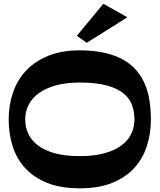

<svg xmlns="http://www.w3.org/2000/svg" viewBox="-20 -999 864 1037"><path d="M794.9 -354Q794.9 -276.9 772.9 -209.2Q751 -141.6 704.6 -91.1Q658.2 -40.5 585.4 -11.2Q512.7 18.1 411.1 18.1Q308.1 18.1 235.1 -11.2Q162.1 -40.5 116 -91.1Q69.8 -141.6 48.3 -209.2Q26.9 -276.9 26.9 -354Q26.9 -431.2 50.3 -499.3Q73.7 -567.4 121.3 -617.9Q168.9 -668.5 241.2 -697.8Q313.5 -727.1 411.1 -727.1Q487.3 -727.1 545.7 -713.6Q604 -700.2 646.5 -676Q689 -651.9 717.5 -617.9Q746.1 -584 763.4 -542.5Q780.8 -501 787.8 -453.1Q794.9 -405.3 794.9 -354ZM706.1 -354Q706.1 -395 693.1 -431.4Q680.2 -467.8 646.7 -494.9Q613.3 -522 556.2 -537.6Q499 -553.2 411.1 -553.2Q335.9 -553.2 280.5 -537.6Q225.1 -522 188.5 -494.9Q151.9 -467.8 134 -431.4Q116.2 -395 116.2 -354Q116.2 -313 132.6 -277.1Q148.9 -241.2 184.3 -214.1Q219.7 -187 275.6 -171.4Q331.5 -155.8 411.1 -155.8Q489.3 -155.8 544.9 -171.4Q600.6 -187 636.5 -214.1Q672.4 -241.2 689.2 -277.1Q706.1 -313 706.1 -354ZM668 -905.8 448.2 -767.6 395 -805.7 538.1 -978.5Z"/></svg>

Font: Peralta
Style: Regular
Weight: 400
Designer: Astigmatic (AOETI)
Foundry: Astigmatic (AOETI)
Version: Version 1.000